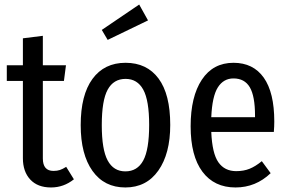

<svg xmlns="http://www.w3.org/2000/svg" viewBox="-20 -815 1270 847"><path d="M306 -24Q261 12 205 12Q146 12 113.5 -23Q81 -58 81 -117V-458H10V-527H81V-646L169 -657V-527H271L262 -458H169V-116Q169 -61 216 -61Q232 -61 244 -65Q256 -69 272 -79Z M731 -264Q731 -137 678.5 -62.5Q626 12 533 12Q440 12 388 -61Q336 -134 336 -263Q336 -396 388 -467Q440 -538 534 -538Q628 -538 679.5 -468.5Q731 -399 731 -264ZM429 -263Q429 -155 455 -107Q481 -59 533 -59Q586 -59 612 -107Q638 -155 638 -264Q638 -372 612 -419.5Q586 -467 534 -467Q481 -467 455 -419.5Q429 -372 429 -263ZM633 -725 455 -639 429 -683 594 -795Z M1188 -233H912Q916 -138 943.5 -99Q971 -60 1022 -60Q1055 -60 1081 -70.5Q1107 -81 1135 -104L1174 -51Q1108 12 1019 12Q925 12 873 -57.5Q821 -127 821 -258Q821 -389 870.5 -463.5Q920 -538 1010 -538Q1097 -538 1143.5 -472.5Q1190 -407 1190 -279Q1190 -257 1188 -233ZM1105 -305Q1105 -391 1082 -430Q1059 -469 1010 -469Q966 -469 941 -429.5Q916 -390 912 -298H1105Z"/></svg>

Font: Fira Sans Compressed
Style: Regular
Weight: 400
Width: 1
Designer: bBox Type GmbH & Carrois Corporate GbR & Edenspiekermann AG
Foundry: bBox Type GmbH & Carrois Corporate GbR & Edenspiekermann AG
Version: Version 4.301